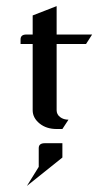

<svg xmlns="http://www.w3.org/2000/svg" viewBox="-20 -426 363 634"><path d="M47.9 -280.8V-295.9Q47.9 -312 66.9 -312H87.9V-375L167 -405.8V-312H284.2L264.2 -280.8H167V-62Q167 -48.3 178.2 -39.6Q189.5 -30.8 206.1 -30.8L186 0H167Q133.3 0 110.8 -18.1Q87.9 -36.6 87.9 -62V-280.8ZM68.8 188 107.9 125V63Q107.9 46.9 127.9 46.9H186V94.2Z"/></svg>

Font: Hhenum
Style: Regular
Weight: 400
Designer: T. Christopher White
Version: Version 1.0